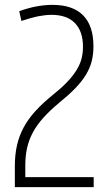

<svg xmlns="http://www.w3.org/2000/svg" viewBox="-20 -769 452 789"><path d="M41 -87Q41 -132 49.5 -170.5Q58 -209 76.5 -244Q95 -279 125 -312Q155 -345 197 -379Q231 -406 254.5 -430.5Q278 -455 293 -478.5Q308 -502 314.5 -526Q321 -550 321 -577Q321 -640 288 -674Q255 -708 192 -708Q168 -708 139 -702.5Q110 -697 68 -683L59 -723Q98 -737 131.5 -743Q165 -749 196 -749Q279 -749 321.5 -706Q364 -663 364 -579Q364 -546 357 -518Q350 -490 333.5 -462.5Q317 -435 290.5 -407.5Q264 -380 226 -349Q186 -316 159 -286Q132 -256 115.5 -225.5Q99 -195 91.5 -162Q84 -129 84 -90V-41H365V0H41Z"/></svg>

Font: Encode Sans Compressed
Style: ExtraLight
Weight: 200
Designer: Pablo Impallari, Andres Torresi
Foundry: Pablo Impallari, Andres Torresi
Version: Version 1.000; ttfautohint (v1.00) -l 8 -r 50 -G 200 -x 14 -